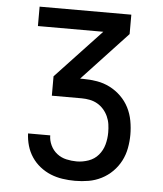

<svg xmlns="http://www.w3.org/2000/svg" viewBox="-53 -576 705 828"><g transform="rotate(5 300.0 -162.5)"><path d="M302 205Q275 205 248 201Q221 197 196.5 187Q172 177 150.5 160Q129 143 114 120.5Q99 98 91.5 72Q84 46 83 19H179Q179 41 189 62Q199 83 217 97Q235 111 257.5 116Q280 121 302 121Q328 121 353.5 112Q379 103 396 83Q413 63 420 37.5Q427 12 427 -15Q427 -33 424.5 -50.5Q422 -68 414.5 -84.5Q407 -101 395 -114.5Q383 -128 368 -136.5Q353 -145 335.5 -148.5Q318 -152 300 -152H171V-236L368 -446H85V-530H482V-446L286 -236H300Q330 -236 359.5 -231Q389 -226 415.5 -212.5Q442 -199 463.5 -178Q485 -157 498.5 -130.5Q512 -104 517.5 -74Q523 -44 523 -14Q523 15 517.5 44.5Q512 74 498.5 100Q485 126 464 147Q443 168 416.5 181.5Q390 195 361 200Q332 205 302 205Z"/></g></svg>

Font: Iosevka Curly Medium Extended
Style: Regular
Weight: 500
Width: 7
Monospace: yes
Designer: Belleve Invis
Foundry: Belleve Invis
Version: Version 11.1.0; ttfautohint (v1.8.3)